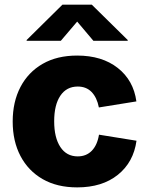

<svg xmlns="http://www.w3.org/2000/svg" viewBox="-20 -790 636 820"><path d="M309.6 10.3Q223.6 10.3 162.1 -25.1Q100.6 -60.5 67.4 -123.8Q34.2 -187 34.2 -271Q34.2 -355 67.4 -418.5Q100.6 -481.9 162.1 -517.3Q223.6 -552.7 309.6 -552.7Q415.5 -552.7 482.9 -499.8Q550.3 -446.8 562.5 -356.9L402.3 -331.1Q394 -373.5 371.3 -397Q348.6 -420.4 312 -420.4Q264.2 -420.4 237.8 -381.3Q211.4 -342.3 211.4 -272Q211.4 -202.1 237.8 -162.1Q264.2 -122.1 312 -122.1Q348.6 -122.1 372.1 -146.2Q395.5 -170.4 402.8 -214.8L563 -189Q550.3 -97.2 483.4 -43.5Q416.5 10.3 309.6 10.3ZM239.7 -615.7H93.8V-619.1L246.6 -770H372.1L525.4 -619.1V-615.7H378.9L309.6 -697.8Z"/></svg>

Font: Inter Extra Bold
Style: Regular
Weight: 800
Designer: Rasmus Andersson
Foundry: rsms
Version: Version 4.000;git-3c8e0fc